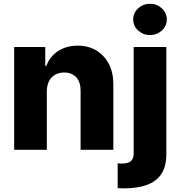

<svg xmlns="http://www.w3.org/2000/svg" viewBox="-20 -795 958 1019"><path d="M228.5 -311V0H55.2V-545.4H220.2V-445.3H226.1Q244.6 -495.6 288.1 -523.9Q332.5 -552.7 392.1 -552.7Q449.2 -552.7 492.2 -526.9Q534.7 -500 558.1 -455.1Q582 -407.7 581.5 -347.7V0H407.7V-313.5Q408.2 -357.9 384.8 -384.8Q361.3 -410.2 320.3 -410.2Q293 -410.2 272.5 -398.4Q250.5 -385.3 240.2 -364.3Q229 -342.3 228.5 -311ZM689.5 19V-545.4H862.8V22.9Q862.8 89.4 835.4 129.9Q808.1 169.4 757.8 187Q708 204.6 639.6 204.6Q627.4 204.6 622.1 204.1Q619.1 204.1 613.3 204.1Q607.4 204.1 604.5 203.6V71.8Q606.4 71.8 610.1 72Q613.8 72.3 615.7 72.8Q619.1 73.2 625.5 73.2Q660.6 73.2 675.3 59.6Q689.5 46.4 689.5 19ZM775.9 -608.9Q739.7 -608.9 712.9 -633.3Q687 -657.2 687 -691.9Q687 -726.6 712.9 -750.5Q739.7 -774.9 775.9 -774.9Q812.5 -774.9 839.4 -750.5Q865.2 -726.6 865.2 -691.9Q865.2 -657.2 839.4 -633.3Q812.5 -608.9 775.9 -608.9Z"/></svg>

Font: My Font
Style: Regular
Weight: 500
Designer: Rasmus Andersson
Foundry: rsms
Version: Version 0.001